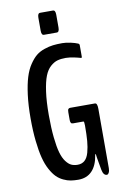

<svg xmlns="http://www.w3.org/2000/svg" viewBox="-97 -941 635 1003"><g transform="rotate(-10 220.0 -439.0)"><path d="M189.5 -769.5Q176.3 -769.5 176.3 -793.9V-861.8Q176.3 -886.2 189.5 -886.2H257.8Q271 -886.2 271 -861.8V-793.9Q271 -769.5 257.8 -769.5ZM386.7 7.8Q368.2 7.8 362.3 -22.9Q362.3 -23.4 355.5 -61.3Q348.6 -99.1 348.6 -104.5Q348.6 -109.4 347.2 -109.4Q345.7 -109.4 344.2 -105Q335.9 -50.3 308.3 -21.5Q280.8 7.3 235.4 7.3Q213.4 7.3 195.3 4.4Q177.2 1.5 157 -8.1Q136.7 -17.6 121.1 -33.2Q105.5 -48.8 90.6 -76.2Q75.7 -103.5 66.2 -140.4Q56.6 -177.2 50.8 -231Q44.9 -284.7 44.9 -351.6Q44.9 -420.9 52 -475.6Q59.1 -530.3 70.6 -567.4Q82 -604.5 100.1 -631.3Q118.2 -658.2 136.5 -673.1Q154.8 -688 180.2 -696.5Q205.6 -705.1 226.6 -707.5Q247.6 -710 275.4 -710Q295.9 -710 320.1 -704.6Q344.2 -699.2 358.4 -692.9Q358.9 -692.4 360.6 -691.4Q362.3 -690.4 363.3 -688.7Q364.3 -687 364.3 -683.6V-623.5Q364.3 -616.7 360.4 -616.7Q359.9 -616.7 354.7 -618.2Q349.6 -619.6 341.1 -621.8Q332.5 -624 322.5 -626Q312.5 -627.9 301.3 -629.4Q290 -630.9 280.8 -630.9Q254.9 -630.9 236.3 -625.7Q217.8 -620.6 198.7 -603.8Q179.7 -586.9 168 -557.1Q156.2 -527.3 148.9 -475.6Q141.6 -423.8 141.6 -351.6Q141.6 -283.2 147 -232.7Q152.3 -182.1 161.1 -151.4Q169.9 -120.6 183.8 -102.1Q197.8 -83.5 212.2 -76.9Q226.6 -70.3 245.6 -70.3Q268.1 -70.3 283 -83.5Q297.9 -96.7 305.4 -124Q313 -151.4 315.7 -184.1Q318.4 -216.8 318.4 -265.6Q318.4 -287.6 314 -287.6H258.8Q254.4 -287.6 251.7 -288.8Q249 -290 246.8 -294.9Q244.6 -299.8 244.6 -308.6V-348.6Q244.6 -361.8 248.3 -366Q252 -370.1 258.3 -370.1H389.6Q402.3 -370.1 402.3 -339.8V-24.9Q402.3 -10.3 397.5 -1.2Q392.6 7.8 386.7 7.8Z"/></g></svg>

Font: BenchNine
Style: Bold
Weight: 700
Version: Version 1 ; ttfautohint (v0.92.18-e454-dirty) -l 8 -r 50 -G 